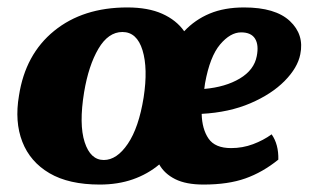

<svg xmlns="http://www.w3.org/2000/svg" viewBox="-20 -487 844 516"><path d="M322 -467Q378 -467 416 -450Q454 -433 475 -403Q504 -434 543.5 -450.5Q583 -467 636 -467Q720 -467 759 -430.5Q798 -394 787 -341Q780 -305 745 -269.5Q710 -234 653 -209.5Q596 -185 522 -181Q523 -140 540.5 -114.5Q558 -89 601 -89Q632 -89 660 -99.5Q688 -110 710 -126Q729 -99 728 -58Q686 -24 639.5 -7.5Q593 9 527 9Q480 9 451 -5.5Q422 -20 408 -45Q377 -19 337 -5Q297 9 248 9Q165 9 113 -21.5Q61 -52 40 -106Q19 -160 31 -230Q48 -341 125.5 -404Q203 -467 322 -467ZM309 -401Q271 -401 244.5 -356Q218 -311 206 -239Q192 -153 207.5 -105Q223 -57 259 -57Q294 -57 323.5 -100.5Q353 -144 366 -225Q378 -303 363 -352Q348 -401 309 -401ZM531 -263Q530 -255 529 -248Q586 -253 624.5 -276Q663 -299 670 -336Q676 -366 665.5 -383Q655 -400 628 -400Q599 -400 571.5 -367.5Q544 -335 531 -263Z"/></svg>

Font: Vollkorn ExtraBold
Style: Italic
Weight: 800
Italic angle: -11°
Designer: Friedrich Althausen
Foundry: Friedrich Althausen
Version: Version 5.000; ttfautohint (v1.8.3)